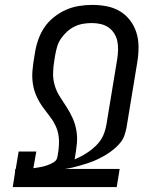

<svg xmlns="http://www.w3.org/2000/svg" viewBox="-20 -763 640 783"><path d="M32 0 41 -58 42 -73H44L56 -145H128L116 -77Q131 -79 144.5 -81.5Q158 -84 171.5 -88.5Q185 -93 198.5 -101Q212 -109 214 -123L216 -134Q221 -162 220.5 -189.5Q220 -217 210.5 -241Q201 -265 185 -285.5Q169 -306 154 -327Q139 -348 128.5 -371.5Q118 -395 114 -421.5Q110 -448 112.5 -476Q115 -504 120 -532L123 -550Q127 -576 136.5 -602.5Q146 -629 161.5 -652Q177 -675 200.5 -693.5Q224 -712 249 -723Q274 -734 301.5 -738.5Q329 -743 355 -743Q386 -743 415 -737.5Q444 -732 468.5 -717.5Q493 -703 510.5 -680Q528 -657 536.5 -629.5Q545 -602 545 -571.5Q545 -541 540 -510L496 -243Q493 -228 488 -212.5Q483 -197 473 -184Q463 -171 450.5 -160Q438 -149 424 -139.5Q410 -130 396 -122.5Q382 -115 367 -108.5Q352 -102 336.5 -97Q321 -92 305.5 -87.5Q290 -83 274.5 -79.5Q259 -76 244 -74H468L456 0ZM284 -113Q301 -120 315.5 -128Q330 -136 344 -146Q358 -156 370.5 -168Q383 -180 392 -194Q401 -208 406 -223.5Q411 -239 414 -255L458 -522Q461 -541 461.5 -559.5Q462 -578 458.5 -595Q455 -612 445.5 -627Q436 -642 422 -651.5Q408 -661 390.5 -665Q373 -669 354 -669Q337 -669 319 -666Q301 -663 284.5 -655Q268 -647 254 -634.5Q240 -622 229 -606Q218 -590 213 -572.5Q208 -555 205 -538L123 -550L205 -538L202 -520Q197 -492 196.5 -465Q196 -438 203.5 -413.5Q211 -389 225 -367.5Q239 -346 252.5 -325Q266 -304 276.5 -280.5Q287 -257 291.5 -231Q296 -205 293.5 -178Q291 -151 286 -123Z"/></svg>

Font: Iosevka Extended
Style: Italic
Weight: 400
Width: 7
Italic angle: -9°
Monospace: yes
Designer: Belleve Invis
Foundry: Belleve Invis
Version: Version 32.5.0; ttfautohint (v1.8.4)